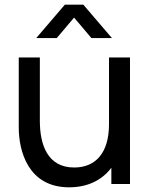

<svg xmlns="http://www.w3.org/2000/svg" viewBox="-20 -785 644 819"><path d="M370 -622.5H457.5L335.5 -765H256.5L134.5 -622.5H222L296 -710ZM445 -255.5C445 -130.5 386 -70.5 296.5 -70.5C182.5 -70.5 150 -168 150 -269.5V-540H60V-241.5C60 -139 101 14 275 14C353 14 415 -16 455 -69.5V0H534.5V-540H445Z"/></svg>

Font: Hauora Medium
Style: Regular
Weight: 500
Designer: Wayne Shih
Foundry: WCYS
Version: Version 1.001;hotconv 1.0.109;makeotfexe 2.5.65596